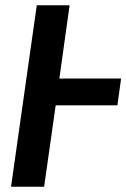

<svg xmlns="http://www.w3.org/2000/svg" viewBox="-20 -711 481 731"><path d="M441 -412 427 -310H192L148 0H22L120 -691H245L206 -412Z"/></svg>

Font: Fira Sans Extra Condensed Medium
Style: Italic
Weight: 500
Width: 3
Italic angle: -8°
Designer: Carrois Corporate & Edenspiekermann AG
Foundry: Carrois Corporate GbR & Edenspiekermann AG
Version: Version 4.203